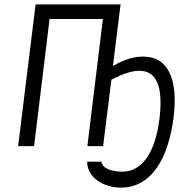

<svg xmlns="http://www.w3.org/2000/svg" viewBox="-20 -669 860 879"><path d="M540 117C500 117 449 106 444 71H379C379 149 461 190 533 190C672 190 751 59 775 -134C795 -300 754 -410 635 -410C593 -410 547 -396 497 -367L532 -649H143L63 0H136L207 -582H451L380 0H452L490 -304C541 -331 584 -345 618 -345C697 -345 728 -272 710 -125C693 15 638 117 540 117Z"/></svg>

Font: Gamestation Condensed
Style: Italic
Weight: 400
Width: 3
Designer: Jonas Hecksher
Foundry: Jonas Hecksher, Playtypeª, e-types AS
Version: Version 1.003